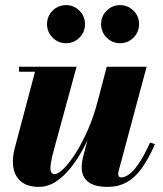

<svg xmlns="http://www.w3.org/2000/svg" viewBox="-20 -721 636 751"><path d="M132.5 10Q89.5 10 64.5 -9.2Q39.5 -28.5 32.8 -62.5Q26 -96.5 37.5 -141L117 -440.5H54.5V-460H279.5L193.5 -145Q182.5 -106 179 -83Q175.5 -60 179.2 -50Q183 -40 194 -40Q207.5 -40 229.5 -61.8Q251.5 -83.5 276.2 -122.5Q301 -161.5 324 -213.8Q347 -266 362.5 -327H378Q366.5 -282 348.8 -235Q331 -188 308 -144.2Q285 -100.5 257.2 -65.5Q229.5 -30.5 198 -10.2Q166.5 10 132.5 10ZM401 10Q348 10 323.8 -10.5Q299.5 -31 299.5 -66.5Q299.5 -75 300.8 -85Q302 -95 304 -103.5L397.5 -460H553.5L445.5 -57.5Q444 -53 443.2 -48.5Q442.5 -44 442.5 -40.5Q442.5 -27 454.5 -27Q467 -27 483.8 -38.2Q500.5 -49.5 521.2 -79Q542 -108.5 567 -163.5L586 -157Q561 -99.5 534.2 -62.5Q507.5 -25.5 474.8 -7.8Q442 10 401 10ZM449.5 -552Q419 -552 397.2 -573.8Q375.5 -595.5 375.5 -627Q375.5 -657.5 397.2 -679.2Q419 -701 449.5 -701Q480.5 -701 502.2 -679.2Q524 -657.5 524 -627Q524 -595.5 502.2 -573.8Q480.5 -552 449.5 -552ZM238.5 -552Q207.5 -552 185.8 -573.8Q164 -595.5 164 -627Q164 -657.5 185.8 -679.2Q207.5 -701 238.5 -701Q269 -701 290.8 -679.2Q312.5 -657.5 312.5 -627Q312.5 -595.5 290.8 -573.8Q269 -552 238.5 -552Z"/></svg>

Font: Bodoni Moda 11pt ExtraBold
Style: Italic
Weight: 800
Italic angle: -13°
Version: Version 2.004